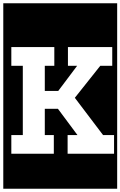

<svg xmlns="http://www.w3.org/2000/svg" viewBox="-30 -937 734 1170"><path d="M-10 213V-917H684V213ZM382 0H665V-114H598L426 -341L581 -536H654V-650H384V-536H440L325 -383H243V-536H301V-650H39V-536H109V-114H39V0H298V-114H243V-274H323L442 -114H382Z"/></svg>

Font: Zilla Slab Highlight
Style: Bold
Weight: 700
Designer: Typotheque Type Foundry
Foundry: Typotheque type foundry
Version: Version 1.1; 2017; ttfautohint (v1.6)